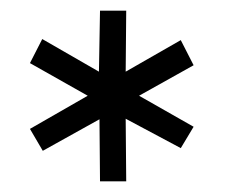

<svg xmlns="http://www.w3.org/2000/svg" viewBox="-20 -821 440 359"><path d="M167 -482 166 -598 60 -539 36 -580 144 -642 36 -703 59 -748 165 -687 167 -801H216L215 -687L318 -746L342 -699L240 -642L342 -584L318 -544L215 -599L216 -482Z"/></svg>

Font: Wittgenstein SemiBold
Style: Regular
Weight: 600
Designer: Jörg Drees
Foundry: Jörg Drees
Version: Version 1.500